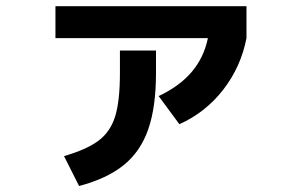

<svg xmlns="http://www.w3.org/2000/svg" viewBox="-20 -580 978 634"><path d="M376 -338.9V-413.1H495.1V-338.9Q495.1 -227.1 469.7 -153.6Q444.3 -80.1 388.9 -35.2Q333.5 9.8 241.2 34.2L191.4 -64.5Q268.1 -86.9 306.6 -116.5Q345.2 -146 360.6 -196.8Q376 -247.6 376 -338.9ZM666.5 -454.1H163.1V-559.6H793.9V-454.1Q775.4 -358.9 717 -283.7Q658.7 -208.5 572.3 -169.9L503.9 -262.7Q573.2 -295.4 613.3 -342.8Q653.3 -390.1 666.5 -454.1Z"/></svg>

Font: Pretendard
Style: Bold
Weight: 700
Designer: Base glyphs from Inter by Rasmus Andersson; Hangeul glyphs from Noto Sans CJK(Source Han Sans) by Jang Soo-young and Kan
Foundry: Kil Hyung-jin
Version: Version 1.309